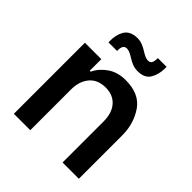

<svg xmlns="http://www.w3.org/2000/svg" viewBox="-202 -876 1009 1009"><g transform="rotate(45 302.5 -371.0)"><path d="M63 -528H185V-442H192Q211 -483 252.5 -512Q294 -541 354 -541Q456 -541 501 -475Q546 -409 546 -322V0H425V-303Q425 -368 393.5 -403.5Q362 -439 307 -439Q248 -439 216.5 -401Q185 -363 185 -303V0H63ZM167 -705Q189 -741 242 -741Q261 -741 279 -734Q297 -727 317 -714Q320 -712 330 -706.5Q340 -701 348.5 -698.5Q357 -696 363 -696Q380 -696 385.5 -707.5Q391 -719 391 -733Q391 -737 391 -742H456Q456 -736 456 -729Q456 -685 436 -651.5Q416 -618 364 -618Q343 -618 325 -625Q307 -632 287 -645Q284 -647 274 -652.5Q264 -658 255.5 -660.5Q247 -663 241 -663Q213 -663 213 -623Q213 -620 213 -617H149Q149 -623 149 -630Q149 -673 167 -705Z"/></g></svg>

Font: Lopes Sans SemiBold
Style: Regular
Weight: 600
Designer: Gabriel Lam, Diego Maldonado
Foundry: TypeRant, Foresti Design
Version: Version 4.000